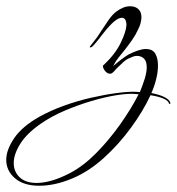

<svg xmlns="http://www.w3.org/2000/svg" viewBox="-212 -286 566 615"><path d="M-86 309Q-136 309 -164 285Q-192 261 -192 226Q-192 194 -166.5 156.5Q-141 119 -86 88Q-50 68 -7 52.5Q36 37 80 27Q124 17 162 12Q200 7 224 8Q226 8 229 8.5Q232 9 236 9Q240 0 244 -11.5Q248 -23 252 -35Q258 -56 258 -70Q258 -90 249 -98.5Q240 -107 227 -107Q221 -107 215 -105Q209 -103 203 -100Q193 -96 183.5 -87.5Q174 -79 166 -71Q162 -67 158.5 -63.5Q155 -60 153 -57L146 -51Q137 -48 130 -53.5Q123 -59 119.5 -67Q116 -75 119 -77Q156 -111 174 -147.5Q192 -184 193 -206Q193 -216 189.5 -222.5Q186 -229 178 -229Q158 -229 121 -182L103 -159Q93 -146 84 -137Q81 -134 76 -134Q75 -134 76 -137L100 -168L111 -185Q121 -200 134.5 -220Q148 -240 162 -250Q184 -266 205 -266Q221 -266 231 -257Q241 -248 241 -231Q241 -223 238.5 -212.5Q236 -202 230 -191Q223 -175 211.5 -158.5Q200 -142 189 -128L168 -102Q164 -97 160 -91Q156 -85 150 -74Q164 -86 176.5 -95.5Q189 -105 199 -111Q234 -129 255 -129Q277 -129 285.5 -114Q294 -99 294 -77Q294 -55 288 -31.5Q282 -8 273 12Q328 23 334 44Q334 45 332 47Q330 47 330 47Q328 37 312 30Q296 23 270 19Q247 69 208 122.5Q169 176 121 219.5Q73 263 21 285Q-10 298 -36.5 303.5Q-63 309 -86 309ZM-94 300Q-73 300 -46.5 292.5Q-20 285 11 269Q55 246 96 204.5Q137 163 172.5 113Q208 63 232 16L221 15Q198 13 160.5 19Q123 25 79.5 38Q36 51 -6 69Q-48 87 -81 110Q-126 141 -147 174.5Q-168 208 -168 236Q-168 264 -149 282Q-130 300 -94 300Z"/></svg>

Font: Grey Qo
Style: Regular
Weight: 400
Designer: Robert E. Leuschke
Foundry: Robert E. Leuschke
Version: Version 2.010